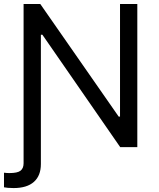

<svg xmlns="http://www.w3.org/2000/svg" viewBox="-32 -748 806 976"><path d="M-11.7 204.1V129.9Q-4.9 130.9 2.4 131.3Q9.8 131.8 15.6 131.8Q57.1 131.8 72.5 119.6Q87.9 107.4 87.9 82V-62.5H175.8V85.9Q175.8 145 140.4 176.5Q105 208 37.1 208Q20.5 208 7.6 206.8Q-5.4 205.6 -11.7 204.1ZM666 -727.5V0H579.1L183.6 -571.3H175.8V0H87.9V-727.5H172.9L571.3 -155.3H578.1V-727.5Z"/></svg>

Font: GitLab Sans
Style: Regular
Weight: 400
Designer: Rasmus Andersson
Foundry: Modifications by GitLab B.V., manufactured by rsms
Version: Version 4.000;git-c8fb6b7